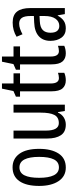

<svg xmlns="http://www.w3.org/2000/svg" viewBox="630 -1328 708 2009"><g transform="rotate(-90 984.5 -324.0)"><path d="M431 -269Q431 -141 382 -65.5Q333 10 235 10Q144 10 93.5 -65.5Q43 -141 43 -269Q43 -402 92.5 -474.5Q142 -547 238 -547Q327 -547 379 -476Q431 -405 431 -269ZM128 -269Q128 -169 154.5 -115.5Q181 -62 237 -62Q294 -62 320.5 -114.5Q347 -167 347 -269Q347 -370 320 -422.5Q293 -475 237 -475Q180 -475 154 -422.5Q128 -370 128 -269Z M893 -537V0H827L816 -72H811Q792 -31 758.5 -10.5Q725 10 684 10Q608 10 573.5 -41.5Q539 -93 539 -186V-537H622V-199Q622 -63 700 -63Q762 -63 786 -110Q810 -157 810 -253V-537Z M1172 -62Q1186 -62 1200.5 -65Q1215 -68 1227 -72V-6Q1212 1 1191.5 5.5Q1171 10 1148 10Q1093 10 1063 -25Q1033 -60 1033 -140V-469H977V-512L1036 -538L1061 -658H1115V-537H1221V-469H1115V-148Q1115 -62 1172 -62Z M1454 -62Q1468 -62 1482.5 -65Q1497 -68 1509 -72V-6Q1494 1 1473.5 5.5Q1453 10 1430 10Q1375 10 1345 -25Q1315 -60 1315 -140V-469H1259V-512L1318 -538L1343 -658H1397V-537H1503V-469H1397V-148Q1397 -62 1454 -62Z M1753 -546Q1832 -546 1868 -499.5Q1904 -453 1904 -363V0H1841L1828 -75H1825Q1801 -32 1770 -11Q1739 10 1691 10Q1628 10 1594.5 -35.5Q1561 -81 1561 -150Q1561 -229 1610 -273Q1659 -317 1754 -321L1821 -324V-359Q1821 -422 1801.5 -450Q1782 -478 1742 -478Q1715 -478 1687 -468.5Q1659 -459 1630 -443L1604 -505Q1636 -525 1673.5 -535.5Q1711 -546 1753 -546ZM1821 -265 1767 -262Q1703 -259 1674.5 -231Q1646 -203 1646 -151Q1646 -103 1665 -80.5Q1684 -58 1717 -58Q1764 -58 1792.5 -98Q1821 -138 1821 -213Z"/></g></svg>

Font: Avrile Sans Condensed
Style: Regular
Weight: 400
Width: 3
Designer: Monotype Design Team
Foundry: Monotype Imaging Inc.
Version: Version 2.001;September 10, 2019;FontCreator 11.5.0.2425 64-